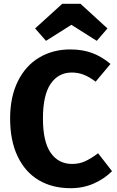

<svg xmlns="http://www.w3.org/2000/svg" viewBox="-20 -969 615 1006"><path d="M559 -634 481 -541Q450 -565 420 -577Q390 -589 356 -589Q286 -589 245.5 -530Q205 -471 205 -348Q205 -227 245.5 -168.5Q286 -110 358 -110Q396 -110 427 -124.5Q458 -139 494 -166L567 -72Q528 -33 472.5 -8Q417 17 350 17Q254 17 183 -25Q112 -67 72.5 -149.5Q33 -232 33 -348Q33 -461 73.5 -543Q114 -625 185.5 -667.5Q257 -710 348 -710Q413 -710 463.5 -691Q514 -672 559 -634ZM164 -820 306 -949H402L543 -820L487 -755L354 -839L221 -755Z"/></svg>

Font: FiraGOUPP
Style: Bold
Weight: 700
Designer: bBox Type
Foundry: bBox Type GmbH
Version: Version 1.001